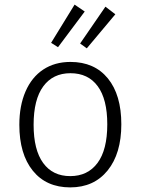

<svg xmlns="http://www.w3.org/2000/svg" viewBox="-20 -803 611 834"><path d="M507 -263Q507 -136 447.5 -62.5Q388 11 285 11Q181 11 122.5 -61.5Q64 -134 64 -261Q64 -344 91 -406Q118 -468 168 -501Q218 -534 286 -534Q390 -534 448.5 -462.5Q507 -391 507 -263ZM126 -261Q126 -152 167.5 -95Q209 -38 285 -38Q361 -38 403.5 -95Q446 -152 446 -263Q446 -372 404.5 -428.5Q363 -485 286 -485Q210 -485 168 -428Q126 -371 126 -261ZM348 -753 232 -598 202 -617 304 -783ZM481 -741 357 -593 328 -614 438 -774Z"/></svg>

Font: Statis Sans Light
Style: Regular
Weight: 300
Designer: bBox Type GmbH
Foundry: bBox Type GmbH
Version: Version 1.000